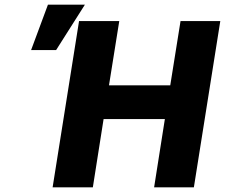

<svg xmlns="http://www.w3.org/2000/svg" viewBox="-20 -801 962 821"><path d="M113 -587H220L343 -781H185ZM205 0H377L423 -292H685L639 0H809L922 -711H752L708 -436H446L490 -711H318Z"/></svg>

Font: Asimov Pro
Style: UltObl
Weight: 900
Designer: Google
Version: Version 2.000980; 2014